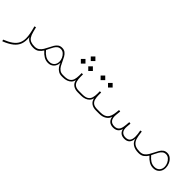

<svg xmlns="http://www.w3.org/2000/svg" viewBox="158 -1726 3117 3117"><g transform="rotate(45 1716.5 -167.5)"><path d="M210 -260.3Q231.9 -182.1 241.9 -127Q252 -71.8 252 -29.3Q252 36.6 227.3 86.7Q202.6 136.7 147.7 176.3Q92.8 215.8 2.4 252L13.2 279.8Q116.2 239.3 177.2 190.7Q238.3 142.1 262 76.7Q285.6 11.2 275.4 -81.1Q294.4 -43 339.1 -21.5Q383.8 0 442.4 0H442.9V-29.3H442.4Q389.6 -29.3 354.7 -43.7Q319.8 -58.1 297.9 -91.3Q275.9 -124.5 261.2 -181.2L238.8 -268.1Z M614.7 -121.6 637.2 -168.9Q654.3 -204.6 671.9 -235.1Q689.5 -265.6 713.9 -284.7Q738.3 -303.7 774.4 -303.7Q812 -303.7 841.1 -278.3Q870.1 -252.9 886.7 -215.8Q903.3 -178.7 903.3 -143.1Q903.3 -89.4 871.6 -56.4Q839.8 -23.4 786.1 -23.4Q735.4 -23.4 694.3 -48.8Q653.3 -74.2 614.7 -121.6ZM442.9 -29.3Q436.5 -29.3 434.8 -25.1Q433.1 -21 433.1 -14.6Q433.1 -8.3 434.8 -4.2Q436.5 0 442.9 0Q502.9 0 539.6 -28.1Q576.2 -56.2 600.1 -96.2Q641.1 -49.3 686.3 -22Q731.4 5.4 785.6 5.4Q845.2 5.4 884.5 -33.4Q923.8 -72.3 927.2 -140.6Q939.9 -102.5 963.1 -70.6Q986.3 -38.6 1019.5 -19.3Q1052.7 0 1094.7 0H1095.2V-29.3H1094.7Q1049.8 -29.3 1020.3 -50.8Q990.7 -72.3 970.9 -106.9Q951.2 -141.6 934.1 -180.7Q917.5 -219.2 897.5 -254.2Q877.4 -289.1 848.4 -311.3Q819.3 -333.5 775.4 -333.5Q732.4 -333.5 704.3 -312.7Q676.3 -292 656.2 -258.5Q636.2 -225.1 618.2 -187Q599.6 -148.4 577.9 -112.1Q556.2 -75.7 524.4 -52.5Q492.7 -29.3 442.9 -29.3Z M1318.8 -209V-266.6H1289.1V-209Q1289.1 -155.8 1276.4 -115.2Q1263.7 -74.7 1228.3 -52Q1192.9 -29.3 1124.5 -29.3H1095.2Q1088.9 -29.3 1087.2 -25.1Q1085.4 -21 1085.4 -14.6Q1085.4 -8.3 1087.2 -4.2Q1088.9 0 1095.2 0H1124.5Q1168.9 0 1206.8 -13.4Q1244.6 -26.9 1270.3 -53.7Q1295.9 -80.6 1303.2 -120.1Q1314 -61 1356.9 -30.5Q1399.9 0 1463.4 0H1512.2V-29.3H1465.3Q1405.3 -29.3 1373.5 -51.8Q1341.8 -74.2 1330.3 -114.7Q1318.8 -155.3 1318.8 -209ZM1117.2 -418.9 1170.4 -365.7 1223.6 -418.9 1170.4 -472.2ZM1287.1 -418.9 1340.3 -365.7 1393.6 -418.9 1340.3 -472.2ZM1202.1 -561.5 1255.4 -508.3 1308.6 -561.5 1255.4 -614.7Z M1735.8 -209V-266.6H1706.1V-209Q1706.1 -155.8 1693.4 -115.2Q1680.7 -74.7 1645.3 -52Q1609.9 -29.3 1541.5 -29.3H1512.2Q1505.9 -29.3 1504.2 -25.1Q1502.4 -21 1502.4 -14.6Q1502.4 -8.3 1504.2 -4.2Q1505.9 0 1512.2 0H1541.5Q1585.9 0 1623.8 -13.4Q1661.6 -26.9 1687.3 -53.7Q1712.9 -80.6 1720.2 -120.1Q1731 -61 1773.9 -30.5Q1816.9 0 1880.4 0H1929.2V-29.3H1882.3Q1822.3 -29.3 1790.5 -51.8Q1758.8 -74.2 1747.3 -114.7Q1735.8 -155.3 1735.8 -209ZM1704.1 -455.6 1757.3 -402.3 1810.5 -455.6 1757.3 -508.8ZM1534.2 -455.6 1587.4 -402.3 1640.6 -455.6 1587.4 -508.8Z M2531.7 -29.3Q2476.1 -29.3 2446.5 -63.5Q2417 -97.7 2422.9 -171.4L2429.2 -246.1L2398.9 -249.5L2391.1 -167Q2384.8 -93.8 2356.7 -61.5Q2328.6 -29.3 2274.9 -29.3Q2212.9 -29.3 2184.3 -68.6Q2155.8 -107.9 2163.6 -182.6L2172.4 -267.6L2142.1 -271L2136.2 -213.4Q2126.5 -114.7 2084.7 -72Q2043 -29.3 1959 -29.3H1929.2Q1924.3 -29.3 1921.9 -25.9Q1919.4 -22.5 1919.4 -14.6Q1919.4 -6.8 1921.9 -3.4Q1924.3 0 1929.2 0H1959Q2028.8 0 2078.9 -32.2Q2128.9 -64.5 2141.1 -116.2Q2147.9 -60.1 2182.4 -30Q2216.8 0 2274.4 0Q2378.9 0 2404.8 -97.7Q2414.1 -50.8 2446.3 -25.4Q2478.5 0 2531.7 0Q2589.8 0 2621.8 -32.2Q2653.8 -64.5 2658.2 -132.3Q2669.9 -69.3 2721.9 -34.7Q2773.9 0 2856.4 0H2857.4V-29.3H2856.4Q2797.4 -29.3 2757.3 -46.4Q2717.3 -63.5 2694.6 -100.3Q2671.9 -137.2 2663.1 -195.3L2649.9 -285.6L2620.6 -279.8Q2627.9 -245.6 2631.8 -212.9Q2635.7 -180.2 2635.7 -154.3Q2635.7 -91.3 2610.6 -60.3Q2585.4 -29.3 2531.7 -29.3Z M2857.4 -29.3Q2851.1 -29.3 2849.4 -25.1Q2847.7 -21 2847.7 -14.6Q2847.7 -8.3 2849.4 -4.2Q2851.1 0 2857.4 0Q2917.5 0 2954.1 -28.1Q2990.7 -56.2 3014.6 -96.2Q3055.7 -49.3 3100.8 -22Q3146 5.4 3200.2 5.4Q3264.2 5.4 3304 -35.6Q3343.8 -76.7 3343.8 -142.6Q3343.8 -187.5 3324.7 -231.4Q3305.7 -275.4 3271 -304.4Q3236.3 -333.5 3189.9 -333.5Q3147 -333.5 3118.9 -312.7Q3090.8 -292 3070.8 -258.5Q3050.8 -225.1 3032.7 -187Q3014.2 -148.4 2992.4 -112.1Q2970.7 -75.7 2939 -52.5Q2907.2 -29.3 2857.4 -29.3ZM3029.3 -121.6 3051.8 -168.9Q3068.8 -204.6 3086.4 -235.1Q3104 -265.6 3128.4 -284.7Q3152.8 -303.7 3189 -303.7Q3226.6 -303.7 3255.6 -278.3Q3284.7 -252.9 3301.3 -215.8Q3317.9 -178.7 3317.9 -143.1Q3317.9 -89.4 3286.1 -56.4Q3254.4 -23.4 3200.7 -23.4Q3149.9 -23.4 3108.9 -48.8Q3067.9 -74.2 3029.3 -121.6Z"/></g></svg>

Font: Estedad-FD-VF Thin
Style: Regular
Weight: 100
Designer: Amin Abedi
Version: Version 5.0